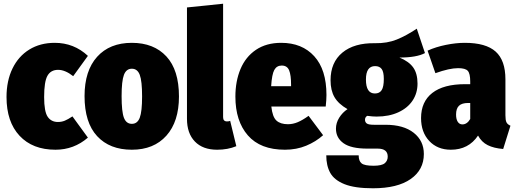

<svg xmlns="http://www.w3.org/2000/svg" viewBox="-20 -784 2771 1031"><path d="M452 -484 373 -375Q330 -409 292 -409Q253 -409 235 -377.5Q217 -346 217 -263Q217 -185 236 -157Q255 -129 291 -129Q311 -129 328 -136Q345 -143 369 -159L452 -45Q377 20 278 20Q155 20 85 -55Q15 -130 15 -263Q15 -350 47 -416Q79 -482 137.5 -518Q196 -554 274 -554Q377 -554 452 -484Z M941 -266Q941 -131 873.5 -55.5Q806 20 688 20Q569 20 501.5 -53Q434 -126 434 -268Q434 -404 501.5 -479Q569 -554 688 -554Q806 -554 873.5 -481Q941 -408 941 -266ZM633 -268Q633 -184 645.5 -151.5Q658 -119 688 -119Q718 -119 730.5 -152Q743 -185 743 -266Q743 -349 730.5 -382Q718 -415 688 -415Q658 -415 645.5 -382Q633 -349 633 -268Z M984 -146V-744L1178 -764V-155Q1178 -132 1199 -132Q1209 -132 1216 -135L1249 1Q1203 20 1146 20Q1069 20 1026.5 -24Q984 -68 984 -146Z M1729 -212H1437Q1443 -156 1464.5 -136.5Q1486 -117 1526 -117Q1553 -117 1579 -128Q1605 -139 1637 -162L1715 -58Q1676 -23 1624 -1.5Q1572 20 1510 20Q1378 20 1311 -57Q1244 -134 1244 -265Q1244 -348 1271.5 -413.5Q1299 -479 1354.5 -516.5Q1410 -554 1490 -554Q1602 -554 1667.5 -482Q1733 -410 1733 -274Q1733 -248 1729 -212ZM1543 -329Q1543 -381 1532.5 -406.5Q1522 -432 1493 -432Q1466 -432 1453 -408.5Q1440 -385 1436 -321H1543Z M2262 -499Q2217 -475 2125 -475Q2176 -454 2199 -421.5Q2222 -389 2222 -335Q2222 -284 2195.5 -244Q2169 -204 2119 -181Q2069 -158 2002 -158Q1980 -158 1952 -162Q1940 -155 1940 -141Q1940 -128 1949.5 -121Q1959 -114 1988 -114H2050Q2147 -114 2201.5 -71Q2256 -28 2256 43Q2256 128 2185 177.5Q2114 227 1983 227Q1885 227 1830 205Q1775 183 1753.5 144.5Q1732 106 1732 50H1906Q1906 81 1922 93.5Q1938 106 1986 106Q2030 106 2046 92.5Q2062 79 2062 57Q2062 14 2008 14H1952Q1865 14 1824.5 -15Q1784 -44 1784 -93Q1784 -124 1801.5 -152Q1819 -180 1846 -198Q1797 -226 1776 -262.5Q1755 -299 1755 -353Q1755 -449 1818.5 -501.5Q1882 -554 1994 -552Q2059 -551 2110 -571.5Q2161 -592 2218 -630ZM1945 -357Q1945 -282 1993 -282Q2018 -282 2029.5 -300Q2041 -318 2041 -360Q2041 -398 2029.5 -413.5Q2018 -429 1994 -429Q1945 -429 1945 -357Z M2721 -109 2682 16Q2632 12 2599 -4.5Q2566 -21 2547 -56Q2496 20 2401 20Q2329 20 2285 -27Q2241 -74 2241 -150Q2241 -238 2301.5 -285Q2362 -332 2477 -332H2505V-346Q2505 -389 2492 -403.5Q2479 -418 2440 -418Q2393 -418 2318 -391L2276 -512Q2320 -532 2374.5 -543Q2429 -554 2476 -554Q2589 -554 2641.5 -507Q2694 -460 2694 -358V-165Q2694 -139 2699.5 -127.5Q2705 -116 2721 -109ZM2505 -145V-231H2494Q2460 -231 2444.5 -216Q2429 -201 2429 -169Q2429 -144 2438 -130Q2447 -116 2463 -116Q2488 -116 2505 -145Z"/></svg>

Font: Fira Sans Condensed Black
Style: Regular
Weight: 900
Width: 3
Designer: Carrois Corporate & Edenspiekermann AG
Foundry: Carrois Corporate GbR & Edenspiekermann AG
Version: Version 4.203